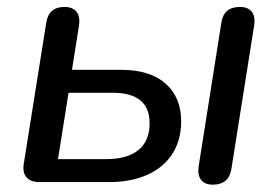

<svg xmlns="http://www.w3.org/2000/svg" viewBox="-20 -514 784 542"><path d="M47.1 -51.4 110.6 -450.2Q117.3 -494.4 162.2 -494.4Q185.3 -494.4 196.1 -480.7Q206.8 -467 203 -441.8L183.2 -316.9H322.2Q403.3 -316.9 447.4 -278Q491.4 -239.2 491.4 -171.5Q491.4 -118.1 466.3 -79.3Q441.2 -40.5 395.2 -20.3Q349.3 0 288 0H91.4Q66.5 0 54.9 -13.3Q43.2 -26.5 47.1 -51.4ZM402.3 -166.1Q402.3 -209.5 376 -230.8Q349.6 -252.1 299.3 -252.1H173.5L143.7 -64.8H279.1Q339.6 -64.8 371 -90.7Q402.3 -116.5 402.3 -166.1ZM540.9 -45.3 605 -450.8Q611.8 -494.4 657.2 -494.4Q680.4 -494.4 690.8 -480.7Q701.3 -467 697.4 -441.8L633.3 -37.6Q626.5 7.3 580.5 7.3Q557.9 7.3 547.5 -6.5Q537 -20.2 540.9 -45.3Z"/></svg>

Font: SN Pro Thin
Style: Italic
Weight: 200
Italic angle: -9°
Designer: Tobias Whetton
Foundry: Supernotes
Version: Version 1.003;Glyphs 3.3 (3324)